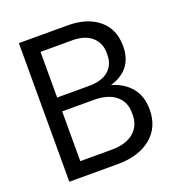

<svg xmlns="http://www.w3.org/2000/svg" viewBox="-125 -783 819 885"><g transform="rotate(-20 285.0 -340.0)"><path d="M65 0V-680H303Q399 -680 455.5 -633.5Q512 -587 512 -503Q512 -387 398 -353Q458 -336 492.5 -294Q527 -252 527 -187Q527 -99 466 -49.5Q405 0 303 0ZM145 -72H300Q369 -72 407 -104Q445 -136 445 -190V-200Q445 -254 407 -285Q369 -316 300 -316H145ZM145 -384H300Q364 -384 397 -412.5Q430 -441 430 -490V-500Q430 -548 396.5 -578Q363 -608 300 -608H145Z"/></g></svg>

Font: TASA Orbiter Display
Style: Regular
Weight: 400
Designer: Weizhong Zhang
Version: Version 1.000;Glyphs 3.1.2 (3151)